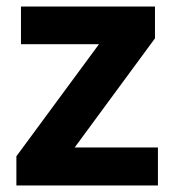

<svg xmlns="http://www.w3.org/2000/svg" viewBox="-20 -566 533 586"><path d="M462 0V-116H208L453 -449V-546H44V-431H282L30 -89V0Z"/></svg>

Font: Noto Sans Myanmar UI
Style: Bold
Weight: 700
Designer: Monotype Design Team
Foundry: Monotype Imaging Inc.
Version: Version 2.103